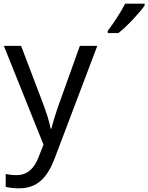

<svg xmlns="http://www.w3.org/2000/svg" viewBox="-20 -786 808 1046"><path d="M768 -756V-766H662C639 -721 596 -655 567 -618V-606H625C672 -642 743 -719 768 -756ZM84 240C188 240 241 175 279 74L510 -536H415L306 -232C286 -177 268 -118 260 -85H256C248 -129 231 -177 211 -231L95 -536H1L217 2L189 73C166 130 131 168 70 168C47 168 25 165 11 162V232C28 236 52 240 84 240Z"/></svg>

Font: Noto Sans Math
Style: Regular
Weight: 400
Designer: Monotype Design Team, Delve Withrington, Jeff Kellem
Foundry: Monotype Imaging Inc., Delve Fonts LLC
Version: Version 3.000